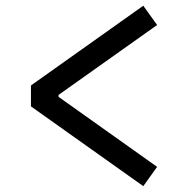

<svg xmlns="http://www.w3.org/2000/svg" viewBox="-20 -658 660 662"><path d="M521.7 -571.8 181.8 -330.7V-324.2L521.7 -82.7L474 -16.2L86.7 -291.2V-363.3L474 -638.3Z"/></svg>

Font: Monaspace Xenon Var ExtraLight
Style: Regular
Weight: 200
Designer: Riley Cran and the Lettermatic Team
Version: Version 1.200 (Monaspace Xenon Var)